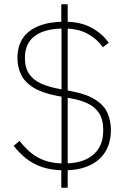

<svg xmlns="http://www.w3.org/2000/svg" viewBox="-20 -800 599 902"><path d="M298 82H268V-13L269 -21V-677L268 -685V-780H298V-685V-677V-21V-13ZM282 0Q223 0 178.5 -15Q134 -30 101.5 -56.5Q69 -83 44 -115L72 -138Q96 -107 124.5 -83Q153 -59 191.5 -45.5Q230 -32 282 -32Q341 -32 382 -50.5Q423 -69 444 -103.5Q465 -138 465 -187Q465 -239 445 -269Q425 -299 390 -315Q355 -331 312 -338L247 -350Q178 -363 137 -388.5Q96 -414 79 -449.5Q62 -485 62 -527Q62 -584 88 -621.5Q114 -659 163.5 -678.5Q213 -698 283 -698Q359 -698 410.5 -669.5Q462 -641 491 -599L463 -578Q435 -618 390.5 -642Q346 -666 282 -666Q190 -666 143.5 -631Q97 -596 97 -529Q97 -480 118 -451Q139 -422 175 -406.5Q211 -391 255 -383L318 -371Q390 -357 430 -330.5Q470 -304 485.5 -268Q501 -232 501 -189Q501 -129 474.5 -86.5Q448 -44 399 -22Q350 0 282 0Z"/></svg>

Font: IBM Plex Sans ExtraLight
Style: Regular
Weight: 250
Designer: Mike Abbink, Paul van der Laan, Pieter van Rosmalen
Foundry: Bold Monday
Version: Version 3.201